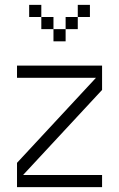

<svg xmlns="http://www.w3.org/2000/svg" viewBox="-20 -770 490 790"><path d="M50 0H400V-50H75L400 -400V-500H50V-450H375L50 -100ZM100 -700H150V-750H100ZM150 -650H200V-700H150ZM200 -600H250V-650H200ZM250 -650H300V-700H250ZM300 -700H350V-750H300Z"/></svg>

Font: LS-VG5000 Light
Style: Regular
Weight: 400
Designer: Justin Bihan, 2021
Foundry: Justin Bihan, 2021
Version: Version 1.000;Glyphs 3.1.2 (3151)